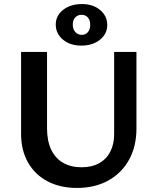

<svg xmlns="http://www.w3.org/2000/svg" viewBox="-20 -914 773 947"><path d="M359 13Q277 13 215 -19.5Q153 -52 118.5 -112Q84 -172 84 -254V-658H212V-281Q212 -220 232 -177Q252 -134 290.5 -111.5Q329 -89 382 -89Q434 -89 470 -109.5Q506 -130 524.5 -167Q543 -204 543 -252V-658H653V-281Q653 -192 616.5 -126Q580 -60 514 -23.5Q448 13 359 13ZM381 -689Q326 -689 290.5 -718.5Q255 -748 255 -793Q255 -837 291.5 -865.5Q328 -894 384 -894Q439 -894 474 -864.5Q509 -835 509 -791Q509 -747 473 -718Q437 -689 381 -689ZM383 -742Q402 -742 413.5 -755.5Q425 -769 425 -791Q425 -814 413.5 -827.5Q402 -841 382 -841Q363 -841 351 -828Q339 -815 339 -793Q339 -770 351.5 -756Q364 -742 383 -742Z"/></svg>

Font: Ysabeau
Style: Bold
Weight: 700
Designer: Christian Thalmann (Catharsis Fonts)
Version: Version 2.000;gftools[0.9.27.dev2+g8671c4b]